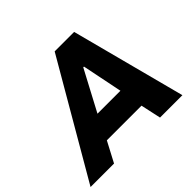

<svg xmlns="http://www.w3.org/2000/svg" viewBox="-204 -910 1116 1116"><g transform="rotate(-45 353.5 -352.5)"><path d="M-43 0 367 -705H527L712 0H528L485 -198L543 -125H167L255 -199L150 0ZM419 -522 264 -230 248 -273H509L484 -231L425 -522Z"/></g></svg>

Font: Nunito Sans 7pt SemiCondensed Black
Style: Italic
Weight: 900
Width: 4
Italic angle: -9°
Designer: Vernon Adams
Foundry: Vernon Adams
Version: Version 3.101;gftools[0.9.27]